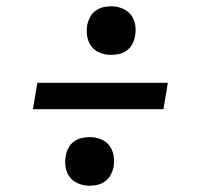

<svg xmlns="http://www.w3.org/2000/svg" viewBox="-20 -646 640 612"><path d="M334 -471Q316 -471 299 -477.5Q282 -484 271.5 -498Q261 -512 258 -530Q255 -548 258 -567Q261 -580 267.5 -592Q274 -604 285 -612Q296 -620 309 -623Q322 -626 334 -626Q353 -626 370 -619Q387 -612 397.5 -598.5Q408 -585 411 -566.5Q414 -548 410 -529Q408 -517 401.5 -505Q395 -493 384 -485Q373 -477 360 -474Q347 -471 334 -471ZM85 -298 99 -382H515L501 -298ZM266 -54Q247 -54 230 -61Q213 -68 202.5 -81.5Q192 -95 189 -113.5Q186 -132 190 -151Q192 -163 198.5 -175Q205 -187 216 -195Q227 -203 240 -206Q253 -209 266 -209Q284 -209 301 -202.5Q318 -196 328.5 -182Q339 -168 342 -150Q345 -132 342 -113Q339 -100 332.5 -88Q326 -76 315 -68Q304 -60 291 -57Q278 -54 266 -54Z"/></svg>

Font: Iosevka Slab Medium Extended
Style: Italic
Weight: 500
Width: 7
Italic angle: -9°
Monospace: yes
Designer: Belleve Invis
Foundry: Belleve Invis
Version: Version 11.1.0; ttfautohint (v1.8.3)